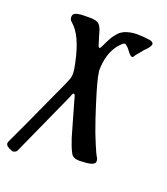

<svg xmlns="http://www.w3.org/2000/svg" viewBox="-197 -483 801 922"><g transform="rotate(20 203.5 -22.5)"><path d="M19 -359Q19 -369 24.5 -374.5Q30 -380 41.5 -382.5Q53 -385 60.5 -385.5Q68 -386 83 -386H112Q138 -385 149 -376.5Q160 -368 168 -346Q169 -342 177.5 -313.5Q186 -285 190 -273Q192 -268 195.5 -266Q199 -264 202 -269Q204 -272 210.5 -285.5Q217 -299 219.5 -304.5Q222 -310 228.5 -321.5Q235 -333 240 -339.5Q245 -346 252 -354.5Q259 -363 266.5 -368Q274 -373 282 -377Q312 -389 344 -389Q378 -389 410 -384Q430 -381 430 -368Q430 -360 414 -341L402 -329Q397 -324 390.5 -315Q384 -306 378 -300Q368 -288 366 -283Q364 -278 359 -278Q350 -278 334 -300Q324 -315 308 -326H304Q300 -326 294.5 -321.5Q289 -317 282 -309Q275 -301 274 -300Q233 -247 233 -162Q233 -158 238 -133Q250 -77 296 62Q320 133 338 174Q358 221 362 227Q373 242 370 256Q369 259 367 261.5Q365 264 361.5 265.5Q358 267 356 268.5Q354 270 349.5 271Q345 272 342.5 272.5Q340 273 334 274Q328 275 325.5 275Q323 275 316.5 275.5Q310 276 308 276Q306 276 300 276.5Q294 277 292 277Q258 277 248 256Q240 242 232 221Q224 200 219.5 185.5Q215 171 207 142Q199 113 196 104Q172 19 169 9Q168 6 167 1.5Q166 -3 165 -5.5Q164 -8 163 -11Q162 -14 160.5 -15.5Q159 -17 158 -17Q156 -17 154 -16Q152 -15 150.5 -11.5Q149 -8 148 -5.5Q147 -3 144.5 3.5Q142 10 140 14Q19 283 9 304Q6 310 2 319.5Q-2 329 -3.5 332Q-5 335 -9 338.5Q-13 342 -20 343L-22 344Q-23 344 -24 344Q-27 344 -28 343Q-62 332 -62 316Q-62 312 -59 305Q-37 260 86 -10Q102 -43 116 -79Q120 -90 120 -106Q120 -126 112 -160Q85 -291 30 -336Q19 -345 19 -359Z"/></g></svg>

Font: Fedorovsk Unicode
Style: Medium
Weight: 500
Designer: Aleksandr Andreev and Nikita Simmons
Version: Version 3.2